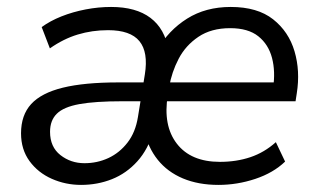

<svg xmlns="http://www.w3.org/2000/svg" viewBox="-20 -515 901 544"><path d="M209.7 8.9Q165.9 8.9 126.9 -8.3Q87.8 -25.6 63.7 -58.5Q39.6 -91.5 39.6 -137.3Q39.6 -188.8 68.3 -220.2Q97.1 -251.6 158.1 -266.6Q219.1 -281.5 314.6 -281.5H395.1L387.3 -228.1H326.4Q249.3 -228.1 204.8 -220Q160.3 -211.9 141.1 -192.9Q121.8 -174 121.8 -141.6Q121.8 -98.6 151.2 -75.6Q180.5 -52.6 219.3 -52.6Q255.5 -52.6 287.1 -67.2Q318.7 -81.9 341.2 -110.9Q363.8 -139.9 370.8 -183.4L390.4 -304.1Q400.5 -367.3 375 -398.4Q349.6 -429.5 286.2 -429.5Q241.1 -429.5 200.4 -417.2Q159.8 -405 121.3 -377.9L98.1 -438.3Q122.1 -455.8 154.2 -468.6Q186.3 -481.3 222.6 -488.3Q258.9 -495.3 294.8 -495.3Q365.4 -495.3 406.4 -464.3Q447.3 -433.2 457 -374.2H426Q457.5 -429.1 510.1 -462.2Q562.7 -495.3 633.6 -495.3Q709.4 -495.3 753.8 -460.3Q798.1 -425.3 814.5 -369.6Q830.9 -314 820.9 -250.8L817.4 -228.1H435.1L443 -281.5H772.3L753.7 -265.6Q760.8 -312.5 750.7 -350.9Q740.6 -389.3 711.9 -412.2Q683.1 -435.2 632.1 -435.2Q578.5 -435.2 542.2 -410.7Q505.8 -386.2 486.1 -348.3Q466.4 -310.5 459.4 -269.2L455.4 -245.1Q441.3 -159.4 481.1 -107.9Q520.8 -56.4 603.3 -56.4Q649.9 -56.4 689.5 -69.7Q729 -83 761.6 -112.2L787.8 -57.2Q754.4 -25.1 703.2 -8.1Q652 8.9 598.8 8.9Q542.2 8.9 498.4 -9.4Q454.6 -27.8 427 -62.2Q399.3 -96.7 388.9 -144.4H415Q400 -92.1 369.2 -58Q338.4 -23.8 297.3 -7.4Q256.3 8.9 209.7 8.9Z"/></svg>

Font: Nunito Sans 12pt ExtraLight
Style: Italic
Weight: 200
Italic angle: -9°
Designer: Vernon Adams
Foundry: Vernon Adams
Version: Version 3.101;gftools[0.9.27]